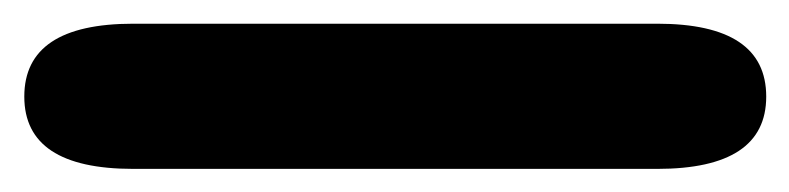

<svg xmlns="http://www.w3.org/2000/svg" viewBox="-24 13 666 162"><path d="M-3.5 94.5Q-3.5 33 88.5 33H530.5Q622.5 33 622.5 94.5Q622.5 155.5 530.5 155.5H88.5Q-3.5 155.5 -3.5 94.5Z"/></svg>

Font: Sono Monospace
Style: Bold
Weight: 700
Designer: Tyler Finck
Foundry: Tyler Finck
Version: Version 2.112